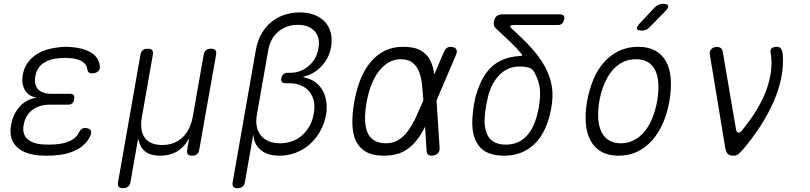

<svg xmlns="http://www.w3.org/2000/svg" viewBox="-20 -805 4240 1005"><path d="M502 -463Q504 -454 502 -446Q500 -438 494.5 -432.5Q489 -427 480 -424Q471 -421 460 -421Q455 -421 451.5 -422.5Q448 -424 445 -426Q442 -428 440 -432.5Q438 -437 437 -442Q434 -469 408.5 -484Q383 -499 341 -501Q330 -502 318 -502Q306 -502 295 -501Q241 -498 206.5 -474Q172 -450 165 -405Q157 -363 178.5 -338.5Q200 -314 250 -314H345Q360 -314 365.5 -307Q371 -300 368 -286Q366 -271 357.5 -264Q349 -257 335 -257H239Q184 -257 148 -228.5Q112 -200 104 -151Q95 -104 123 -78Q151 -52 206 -49Q221 -48 236 -48Q251 -48 266 -49Q315 -52 348 -68Q381 -84 394 -113Q397 -119 400.5 -123Q404 -127 407 -129.5Q410 -132 414.5 -133.5Q419 -135 423 -135Q435 -135 443 -132Q451 -129 454.5 -123Q458 -117 457.5 -109.5Q457 -102 452 -92Q430 -46 379 -20Q328 6 256 9Q241 10 225.5 10Q210 10 196 9Q153 7 120.5 -4.5Q88 -16 67.5 -36.5Q47 -57 39 -85.5Q31 -114 38 -151Q49 -211 86 -250Q123 -289 176 -294Q133 -298 112 -331Q91 -364 99 -412Q105 -447 122.5 -473Q140 -499 166.5 -517.5Q193 -536 228.5 -546Q264 -556 305 -559Q316 -560 328 -560Q340 -560 351 -559Q416 -554 455.5 -530.5Q495 -507 502 -463Z M624 180Q607 180 601 172Q595 164 598 148L715 -518Q718 -534 727 -542Q736 -550 753 -550Q770 -550 776.5 -542Q783 -534 780 -518L723 -194Q710 -123 737.5 -84.5Q765 -46 829 -46Q892 -46 934 -84.5Q976 -123 989 -194L1046 -518Q1049 -534 1058 -542Q1067 -550 1084 -550Q1101 -550 1107.5 -542Q1114 -534 1111 -518L1023 -22Q1021 -6 1011.5 2Q1002 10 985 10Q969 10 963 2Q957 -6 960 -22L968 -69Q969 -78 968 -79Q968 -79 968 -79Q967 -79 963 -70Q941 -32 904.5 -11Q868 10 818 10Q769 10 741.5 -11Q714 -32 706 -70Q704 -78 703 -78Q702 -78 701 -69L663 148Q660 164 650.5 172Q641 180 624 180Z M1224 180Q1207 180 1201 172Q1195 164 1198 148L1319 -542Q1327 -590 1348 -627Q1369 -664 1399 -689Q1429 -714 1467.5 -727Q1506 -740 1549 -740Q1592 -740 1626 -727Q1660 -714 1681.5 -690Q1703 -666 1711.5 -633Q1720 -600 1713 -559Q1703 -501 1663 -458.5Q1623 -416 1568 -404V-401Q1601 -395 1626 -378Q1651 -361 1666.5 -335.5Q1682 -310 1687.5 -276.5Q1693 -243 1687 -206Q1678 -157 1656 -118Q1634 -79 1601.5 -50Q1569 -21 1528 -5.5Q1487 10 1442 10Q1380 10 1344 -20.5Q1308 -51 1306 -103L1262 148Q1259 164 1249.5 172Q1240 180 1224 180ZM1486 -424H1501Q1528 -424 1552 -433.5Q1576 -443 1596 -460Q1616 -477 1629.5 -501Q1643 -525 1647 -554Q1657 -608 1627 -641.5Q1597 -675 1538 -675Q1480 -675 1437.5 -640Q1395 -605 1384 -542L1325 -207Q1312 -136 1346 -95.5Q1380 -55 1446 -55Q1479 -55 1508.5 -65.5Q1538 -76 1561 -96.5Q1584 -117 1600 -145Q1616 -173 1622 -209Q1629 -245 1623 -274Q1617 -303 1600.5 -324Q1584 -345 1557.5 -357Q1531 -369 1498 -369H1476Q1462 -369 1456 -376Q1450 -383 1453 -397Q1456 -410 1464 -417Q1472 -424 1486 -424Z M2281 -32Q2282 -15 2274 -5Q2266 5 2249 9Q2232 12 2223 6Q2214 0 2213 -16L2205 -142Q2184 -98 2157 -66Q2128 -30 2088 -10Q2048 10 1988 10Q1932 10 1896.5 -10Q1861 -30 1843.5 -66.5Q1826 -103 1824.5 -154.5Q1823 -206 1834 -270Q1845 -334 1866 -387Q1887 -440 1918.5 -478.5Q1950 -517 1992.5 -538.5Q2035 -560 2089 -560Q2149 -560 2182 -541Q2215 -522 2232 -489Q2248 -458 2253 -415L2304 -534Q2311 -550 2322 -556Q2333 -562 2349 -559Q2365 -555 2369.5 -545Q2374 -535 2367 -518L2265 -279ZM2196 -280V-283Q2193 -324 2189 -362Q2185 -400 2173.5 -429.5Q2162 -459 2139.5 -477Q2117 -495 2077 -495Q2045 -495 2016 -479Q1987 -463 1964 -433.5Q1941 -404 1924.5 -362.5Q1908 -321 1899 -270Q1890 -219 1891 -179Q1892 -139 1903.5 -111.5Q1915 -84 1939.5 -69.5Q1964 -55 2000 -55Q2039 -55 2068 -74Q2097 -93 2119 -124.5Q2141 -156 2159 -195.5Q2177 -235 2194 -275Z M2660 -654Q2718 -602 2761.5 -554Q2805 -506 2832 -457Q2859 -408 2868 -355.5Q2877 -303 2866 -242Q2844 -116 2779.5 -53Q2715 10 2619 10Q2523 10 2483.5 -45.5Q2444 -101 2454 -202Q2456 -227 2460 -252Q2464 -277 2470 -302Q2484 -349 2503 -387Q2522 -425 2550 -452Q2578 -479 2615.5 -494Q2653 -509 2702 -512Q2711 -512 2713 -515Q2715 -518 2709 -524Q2684 -554 2650 -586.5Q2616 -619 2574 -658Q2568 -664 2565.5 -672Q2563 -680 2565 -690Q2568 -711 2579.5 -720.5Q2591 -730 2612 -730H2911Q2925 -730 2930.5 -723Q2936 -716 2933 -703Q2930 -689 2922 -681.5Q2914 -674 2900 -674H2670Q2654 -674 2651 -669Q2648 -664 2660 -654ZM2776 -428Q2768 -445 2747.5 -451Q2727 -457 2701 -457Q2639 -457 2596.5 -415Q2554 -373 2535 -302Q2529 -277 2524.5 -252Q2520 -227 2518 -202Q2511 -128 2537.5 -88Q2564 -48 2629 -48Q2695 -48 2738.5 -95.5Q2782 -143 2800 -242Q2805 -271 2806.5 -295.5Q2808 -320 2805.5 -341.5Q2803 -363 2796 -384Q2789 -405 2776 -428Z M3218 10Q3165 10 3128.5 -10.5Q3092 -31 3071.5 -68.5Q3051 -106 3046.5 -158.5Q3042 -211 3053 -275Q3065 -340 3087.5 -392.5Q3110 -445 3144 -482Q3178 -519 3222.5 -539.5Q3267 -560 3320 -560Q3374 -560 3410.5 -539.5Q3447 -519 3467 -482Q3487 -445 3491 -393Q3495 -341 3484 -277Q3473 -212 3449.5 -159Q3426 -106 3392 -68.5Q3358 -31 3314.5 -10.5Q3271 10 3218 10ZM3230 -55Q3266 -55 3297 -70.5Q3328 -86 3352.5 -115Q3377 -144 3394 -185.5Q3411 -227 3420 -277Q3428 -327 3426 -367Q3424 -407 3410.5 -435.5Q3397 -464 3372 -479.5Q3347 -495 3309 -495Q3271 -495 3239.5 -479.5Q3208 -464 3184 -435Q3160 -406 3143 -365.5Q3126 -325 3117 -275Q3109 -225 3111.5 -184.5Q3114 -144 3128 -115Q3142 -86 3167.5 -70.5Q3193 -55 3230 -55ZM3381 -663Q3371 -653 3361.5 -649Q3352 -645 3340 -645Q3317 -645 3314 -654Q3311 -663 3328 -682L3406 -765Q3416 -775 3426 -780Q3436 -785 3449 -785Q3474 -785 3477.5 -775Q3481 -765 3462 -746Z M3777 -26 3695 -523Q3694 -530 3696.5 -537Q3699 -544 3704.5 -549Q3710 -554 3717 -557Q3724 -560 3730 -560Q3743 -560 3752 -554Q3761 -548 3763 -535L3832 -131Q3834 -115 3842.5 -111.5Q3851 -108 3862 -120Q3904 -171 3936.5 -223Q3969 -275 3989 -327.5Q4009 -380 4015.5 -432.5Q4022 -485 4013 -535Q4012 -542 4014.5 -546.5Q4017 -551 4021.5 -554Q4026 -557 4032 -558.5Q4038 -560 4045 -560Q4063 -560 4069 -549Q4075 -538 4077 -523Q4082 -461 4069.5 -398.5Q4057 -336 4030 -274Q4003 -212 3963 -149.5Q3923 -87 3872 -26Q3858 -10 3847.5 0Q3837 10 3818 10Q3799 10 3790 1Q3781 -8 3777 -26Z"/></svg>

Font: Maple Mono ExtraLight
Style: Italic
Weight: 275
Italic angle: -10°
Monospace: yes
Designer: subframe7536
Version: Version 7.000